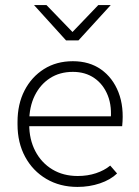

<svg xmlns="http://www.w3.org/2000/svg" viewBox="-20 -726 546 756"><path d="M285 10Q216 10 162.5 -21.5Q109 -53 79 -108.5Q49 -164 49 -236V-246Q49 -316 76.5 -369.5Q104 -423 153 -454Q202 -485 267 -485Q332 -485 378 -452.5Q424 -420 446.5 -362.5Q469 -305 461 -229H82V-268H435L415 -246Q422 -306 404.5 -350Q387 -394 351.5 -418.5Q316 -443 267 -443Q215 -443 176.5 -418Q138 -393 116.5 -349Q95 -305 95 -246V-236Q95 -177 119 -131Q143 -85 186 -59Q229 -33 286 -33Q325 -33 358 -44Q391 -55 414 -74L441 -43Q415 -18 373.5 -4Q332 10 285 10ZM240 -567 114 -706H163L279 -586H252L367 -706H416L289 -567Z"/></svg>

Font: SUSE ExtraLight
Style: Regular
Weight: 250
Designer: Rene Bieder
Foundry: SUSE
Version: Version 1.000